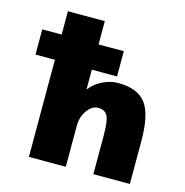

<svg xmlns="http://www.w3.org/2000/svg" viewBox="-110 -852 920 955"><g transform="rotate(15 350.5 -375.0)"><path d="M23 -500V-630H123V-750H313V-630H443V-500H313V-400H315Q340 -432 379 -451Q418 -470 458 -470Q557 -470 600 -414.5Q643 -359 643 -220V0H455V-200Q455 -275 441.5 -300Q428 -325 393 -325Q362 -325 337.5 -291Q313 -257 313 -210V0H123V-500Z"/></g></svg>

Font: Mplus 1p Black
Style: Regular
Weight: 900
Version: Version 1.061